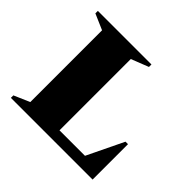

<svg xmlns="http://www.w3.org/2000/svg" viewBox="-139 -717 874 874"><g transform="rotate(45 298.0 -280.0)"><path d="M30 0V-16L106 -49V-511L30 -544V-560H375V-544L291 -511V-52H455L540 -228H556V0Z"/></g></svg>

Font: Spectral SC ExtraBold
Style: Regular
Weight: 800
Designer: Jean-Baptiste Levee
Foundry: Production Type
Version: Version 2.001